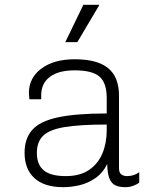

<svg xmlns="http://www.w3.org/2000/svg" viewBox="-20 -767 640 797"><path d="M243 10Q164 10 123 -27.5Q82 -65 82 -133Q82 -192 114 -228Q146 -264 221 -280Q296 -296 423 -296V-360Q423 -423 393 -449Q363 -475 290 -475Q223 -475 187 -448Q151 -421 151 -371V-355H102Q100 -379 99.5 -386Q99 -393 99 -391Q99 -389 99.5 -384.5Q100 -380 100 -381Q100 -444 152 -482.5Q204 -521 290 -521Q384 -521 429 -484Q474 -447 474 -370V-69Q474 -50 483.5 -43Q493 -36 508 -36Q535 -36 558 -52V-9Q546 0 531 5Q516 10 500 10Q476 10 459.5 2.5Q443 -5 434.5 -25.5Q426 -46 425 -86Q406 -48 375 -27Q344 -6 309.5 2Q275 10 243 10ZM253 -36Q312 -36 349.5 -61.5Q387 -87 405 -130Q423 -173 423 -226V-250Q311 -250 248 -239.5Q185 -229 159 -203.5Q133 -178 133 -132Q133 -84 161.5 -60Q190 -36 253 -36ZM251 -592 326 -747H391V-744L301 -592Z"/></svg>

Font: Chivo Mono Thin
Style: Regular
Weight: 250
Designer: Hector Gatti
Foundry: Omnibus-Type
Version: Version 1.008